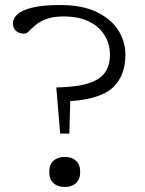

<svg xmlns="http://www.w3.org/2000/svg" viewBox="-20 -737 575 764"><path d="M221 -717Q306 -717 363.5 -689.8Q421 -662.5 450 -617.5Q479 -572.5 479 -520Q479 -436 430 -389.5Q381 -343 259.5 -334.5L256 -205.5H219.5L204 -389Q286.5 -390.5 333 -405.8Q379.5 -421 398.5 -449.5Q417.5 -478 417.5 -520Q417.5 -560 397.5 -594.5Q377.5 -629 336.5 -650.2Q295.5 -671.5 232 -671.5Q190.5 -671.5 164 -661.2Q137.5 -651 121.5 -637.2Q105.5 -623.5 95.5 -613.2Q85.5 -603 77 -603Q56.5 -603 44 -613.8Q31.5 -624.5 31.5 -645Q31.5 -662.5 48.2 -679Q65 -695.5 106.2 -706.2Q147.5 -717 221 -717ZM237.5 -112.5Q265.5 -112.5 282.2 -97.5Q299 -82.5 299 -53Q299 -23 282.2 -8Q265.5 7 237.5 7Q209.5 7 192.8 -8Q176 -23 176 -53Q176 -82.5 192.8 -97.5Q209.5 -112.5 237.5 -112.5Z"/></svg>

Font: Newsreader 6pt Light
Style: Regular
Weight: 300
Designer: Hugues Gentile
Foundry: Production Type
Version: Version 1.003; ttfautohint (v1.8.3)